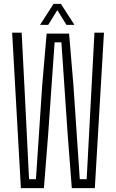

<svg xmlns="http://www.w3.org/2000/svg" viewBox="-20 -968 598 988"><path d="M87.5 0 42.5 -800H91.5L105.5 -527L129.5 -46H165L197 -527L220 -795H335.5L358 -527L390.5 -46H426L451.5 -527L466 -800H515L468 0H349.5L328 -279L296 -750H261L228 -279L206 0ZM186 -840 255.5 -948H293.5L363 -840H322L275 -916L228 -840Z"/></svg>

Font: Big Shoulders Text Thin ExtraLight
Style: Regular
Weight: 250
Version: Version 2.002